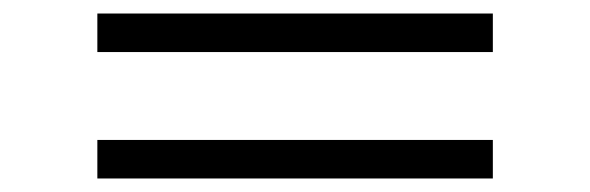

<svg xmlns="http://www.w3.org/2000/svg" viewBox="-20 -440 873 284"><path d="M709 -363H124V-420H709ZM709 -176H124V-233H709Z"/></svg>

Font: Apparatus SIL
Style: Bold
Weight: 700
Version: Version 1.0